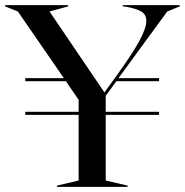

<svg xmlns="http://www.w3.org/2000/svg" viewBox="-36 -732 724 752"><path d="M187 -5 272 -25V-282H63V-294H272V-341L222 -414H63V-426H214L34 -687L-16 -707V-712H231V-707L158 -687L373 -370L423 -439Q483 -522 510 -572Q537 -622 537 -650Q537 -675 518 -686.5Q499 -698 461 -705L445 -707V-712H668V-707L619 -687L428 -426H587V-414H420L378 -357V-294H587V-282H378V-25L464 -5V0H187Z"/></svg>

Font: Nyght Serif
Style: Regular
Weight: 400
Designer: Maksym Kobuzan
Version: Version 0.410